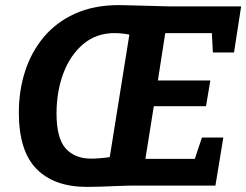

<svg xmlns="http://www.w3.org/2000/svg" viewBox="-20 -729 967 754"><path d="M322 5Q193 5 123.5 -65.5Q54 -136 54 -287Q54 -373 78.5 -449Q103 -525 152 -583.5Q201 -642 275 -675.5Q349 -709 448 -709Q463 -709 491 -708Q519 -707 549.5 -706.5Q580 -706 605.5 -705Q631 -704 641 -704H927L899 -523H816L812 -599H629L600 -413H806L789 -312H584L551 -105H745L773 -189H857L826 0H489Q472 0 439.5 1.5Q407 3 374 4Q341 5 322 5ZM202 -283Q202 -186 238 -146Q274 -106 338 -106Q370 -106 411 -112L488 -593Q458 -599 430 -599Q358 -599 307 -556Q256 -513 229 -441.5Q202 -370 202 -283Z"/></svg>

Font: Bitter
Style: Bold Italic
Weight: 700
Italic angle: -9°
Designer: Sol Matas, and Bitter project Authors
Foundry: Sol Matas
Version: Version 2.001